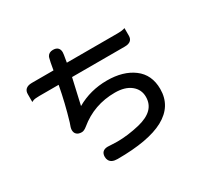

<svg xmlns="http://www.w3.org/2000/svg" viewBox="-174 -1006 1349 1296"><g transform="rotate(-30 500.0 -358.0)"><path d="M356 -362.8Q463.4 -424.8 592.8 -424.8Q718.8 -424.8 797.4 -366.2Q877 -307.1 877 -195.3Q877 -62 753.9 4.9Q633.3 70.3 391.6 70.3Q344.2 70.3 329.6 42Q323.2 30.3 323.2 14.6Q323.2 -9.3 335.9 -22Q349.6 -35.2 375 -35.2Q377.4 -35.2 405.3 -33.7Q433.1 -32.2 448.2 -32.2Q530.3 -32.2 623 -54.2Q695.3 -71.8 731 -107.4Q766.6 -143.1 766.6 -198.2Q766.6 -255.4 721.7 -291.3Q676.8 -327.1 598.6 -327.1Q436.5 -327.1 314.9 -226.6Q291 -207 273.4 -207Q246.1 -207 232.9 -220.7Q220.7 -232.4 220.7 -253.9Q220.7 -270 234.9 -305.7Q272.9 -433.6 296.9 -562.5H146.5Q111.3 -562.5 97.2 -556.6L85 -550.8V-612.3Q85 -635.3 98.1 -648.4Q113.8 -664.1 146.5 -664.1H315.4Q326.2 -729.5 333 -752.4Q335 -759.3 336.9 -762.7Q350.1 -786.1 380.9 -786.1Q405.8 -786.1 418.2 -773.7Q430.7 -761.2 430.7 -739.3V-738.8L428.7 -719.2L419.4 -664.1H812.5Q847.2 -664.1 861.8 -668.5L873 -671.9V-612.3Q873 -590.3 860.4 -577.6Q845.2 -562.5 812.5 -562.5H401.4Z"/></g></svg>

Font: YuPearl-SemiBold
Style: SemiBold
Weight: 600
Designer: Max Yao
Foundry: Max-Everyday
Version: Version 1.011; ttfautohint (v1.8.3)